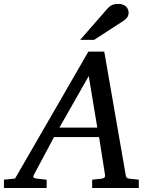

<svg xmlns="http://www.w3.org/2000/svg" viewBox="-73 -947 766 967"><path d="M374 -564 226.1 -304.2H417ZM391.1 0V-42L437 -46.9Q459 -49.8 456.1 -65.9L425.8 -256.8H199.2L97.2 -65.9Q91.8 -56.2 96.9 -52.2Q102.1 -48.3 116.2 -46.9L162.1 -42V0H-53.2V-42L2.9 -47.9L372.1 -687H452.1L560.1 -65.9Q561.5 -56.2 565.4 -52Q569.3 -47.9 580.1 -46.9L626 -42V0ZM574.7 -884.3Q574.7 -870.1 568.4 -860.6Q562 -851.1 550.8 -843.3L400.9 -746.1H330.6L466.8 -902.3Q471.7 -908.2 477.1 -912.6Q482.4 -917 489 -920.4Q495.6 -923.8 504.2 -925.5Q512.7 -927.2 523.9 -927.2Q537.1 -927.2 546.6 -923.3Q556.2 -919.4 562.3 -913.3Q568.4 -907.2 571.5 -899.4Q574.7 -891.6 574.7 -884.3Z"/></svg>

Font: Charis SIL Viet
Style: Italic
Weight: 400
Italic angle: -11°
Foundry: SIL International
Version: Version 5.000